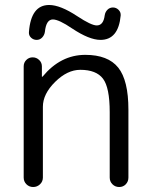

<svg xmlns="http://www.w3.org/2000/svg" viewBox="-20 -750 605 770"><path d="M75 -38V-484Q75 -499 85.5 -509.5Q96 -520 111 -520Q126 -520 137 -509.5Q148 -499 148 -484V-443Q148 -442 149 -442Q150 -442 151 -443Q223 -530 322 -530Q413 -530 454 -479Q495 -428 495 -310V-38Q495 -22 484.5 -11Q474 0 458 0Q442 0 431 -11Q420 -22 420 -38V-300Q420 -399 393 -434.5Q366 -470 302 -470Q250 -470 201 -421.5Q152 -373 152 -322V-38Q152 -22 140.5 -11Q129 0 113 0Q97 0 86 -11Q75 -22 75 -38ZM464 -688Q455 -590 383 -590Q338 -590 269 -636Q216 -672 192 -672Q165 -672 160 -622Q158 -609 149 -599.5Q140 -590 127 -590Q114 -590 104.5 -599Q95 -608 96 -621Q104 -730 177 -730Q222 -730 290 -685Q346 -648 368 -648Q395 -648 400 -689Q402 -702 411 -711Q420 -720 433 -720Q446 -720 455.5 -710.5Q465 -701 464 -688Z"/></svg>

Font: Rounded Mplus 1c
Style: Regular
Weight: 400
Version: Version 1.059.20150529